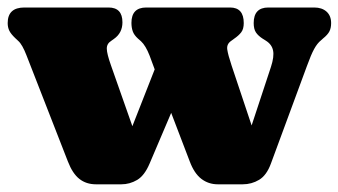

<svg xmlns="http://www.w3.org/2000/svg" viewBox="-24 -486 902 512"><path d="M299.5 5.5H232Q206 5.5 187.8 -8.8Q169.5 -23 157 -55.5L47 -337.5Q35.5 -367.5 24.5 -377L16.5 -384.5Q5 -395.5 0.8 -404.2Q-3.5 -413 -3.5 -424.5Q-3.5 -466 41 -466H265.5Q302.5 -466 302.5 -426.5Q302.5 -398 279.5 -382L272.5 -377Q260.5 -369.5 260.8 -356Q261 -342.5 272 -311.5L329 -149.5L388.5 -301L375 -337.5Q364.5 -364.5 352 -376L344 -383Q333.5 -392.5 330 -402.5Q326.5 -412.5 326.5 -425Q326.5 -466 366 -466H589.5Q626 -466 626 -424.5Q626 -408.5 619.2 -399.8Q612.5 -391 600 -382.5L592.5 -377Q580 -368.5 582 -354.2Q584 -340 593.5 -311.5L647 -151.5L698.5 -307.5Q707.5 -335 704.2 -351.2Q701 -367.5 685 -377.5L677 -382.5Q664.5 -390.5 658.5 -399.5Q652.5 -408.5 652.5 -424.5Q652.5 -466 691.5 -466H814Q834.5 -466 846.8 -455Q859 -444 859 -424.5Q859 -411.5 854.5 -402.5Q850 -393.5 837 -383L832 -378.5Q822 -370.5 813.8 -355.5Q805.5 -340.5 794.5 -310L698.5 -50Q687 -18.5 667 -6.5Q647 5.5 623 5.5H557Q532 5.5 513 -9Q494 -23.5 482 -55.5L432.5 -185L375 -50Q361.5 -18 341.8 -6.2Q322 5.5 299.5 5.5Z"/></svg>

Font: Fraunces 72pt S100 Black
Style: Regular
Weight: 900
Version: Version 1.000; ttfautohint (v1.8.3)